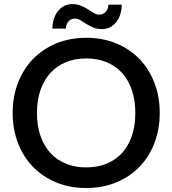

<svg xmlns="http://www.w3.org/2000/svg" viewBox="-20 -913 844 940"><path d="M762 -360Q762 -280 736 -212.5Q710 -145 662.8 -96.2Q615.5 -47.5 549.2 -20Q483 7.5 402 7.5Q321.5 7.5 255.2 -20Q189 -47.5 141.5 -96.2Q94 -145 68 -212.5Q42 -280 42 -360Q42 -440 68 -507.5Q94 -575 141.5 -624Q189 -673 255.2 -700.5Q321.5 -728 402 -728Q483 -728 549.2 -700.5Q615.5 -673 662.8 -624Q710 -575 736 -507.5Q762 -440 762 -360ZM642.5 -360Q642.5 -422 625.8 -471.5Q609 -521 577.8 -555.5Q546.5 -590 502 -608.5Q457.5 -627 402 -627Q347 -627 302.5 -608.5Q258 -590 226.5 -555.5Q195 -521 178 -471.5Q161 -422 161 -360Q161 -297.5 178 -248Q195 -198.5 226.5 -164.2Q258 -130 302.5 -111.8Q347 -93.5 402 -93.5Q457.5 -93.5 502 -111.8Q546.5 -130 577.8 -164.2Q609 -198.5 625.8 -248Q642.5 -297.5 642.5 -360ZM465.5 -841.5Q477 -841.5 485.5 -846Q494 -850.5 499.5 -857.5Q505 -864.5 507.8 -873Q510.5 -881.5 510.5 -890H576Q576 -866.5 569.5 -845Q563 -823.5 550.8 -807Q538.5 -790.5 520.2 -780.5Q502 -770.5 478.5 -770.5Q454.5 -770.5 436 -778.5Q417.5 -786.5 402.2 -796.2Q387 -806 373.8 -814Q360.5 -822 347 -822Q335.5 -822 327.2 -817.5Q319 -813 313.5 -806Q308 -799 305.2 -790.2Q302.5 -781.5 302.5 -773H236.5Q236.5 -796 243 -817.8Q249.5 -839.5 262 -856.2Q274.5 -873 292.8 -883Q311 -893 334.5 -893Q358.5 -893 377 -885Q395.5 -877 410.8 -867.2Q426 -857.5 439 -849.5Q452 -841.5 465.5 -841.5Z"/></svg>

Font: Lato SemiBold
Style: Regular
Weight: 600
Designer: Lukasz Dziedzic with Adam Twardoch and Botio Nikoltchev
Foundry: tyPoland Lukasz Dziedzic
Version: Version 2.015; 2015-08-06; http://www.latofonts.com/